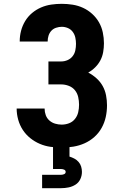

<svg xmlns="http://www.w3.org/2000/svg" viewBox="-20 -763 640 1003"><path d="M302 8Q273 8 244 4Q215 0 188 -11.5Q161 -23 138 -41.5Q115 -60 99 -84.5Q83 -109 75 -138Q67 -167 67 -196H213Q213 -178 219 -161.5Q225 -145 238 -133.5Q251 -122 268 -117Q285 -112 302 -112Q322 -112 340.5 -119Q359 -126 371.5 -141.5Q384 -157 388.5 -176.5Q393 -196 393 -216Q393 -236 388.5 -256Q384 -276 371.5 -291.5Q359 -307 339.5 -314.5Q320 -322 300 -322H233V-442H300Q317 -442 333 -449Q349 -456 359.5 -469.5Q370 -483 373.5 -500Q377 -517 377 -534Q377 -534 377 -534Q377 -534 377 -534Q377 -550 373.5 -566.5Q370 -583 360 -596.5Q350 -610 334.5 -616.5Q319 -623 303 -623Q288 -623 273 -618Q258 -613 248 -602Q238 -591 233.5 -576.5Q229 -562 229 -547Q229 -546 229 -546Q229 -546 229 -546H83Q83 -546 83 -546.5Q83 -547 83 -548Q83 -575 90 -602Q97 -629 111.5 -653Q126 -677 147.5 -695Q169 -713 194.5 -724Q220 -735 247.5 -739Q275 -743 303 -743Q331 -743 359.5 -738.5Q388 -734 414 -722Q440 -710 461.5 -690.5Q483 -671 497 -646.5Q511 -622 517 -593.5Q523 -565 523 -537Q523 -514 519 -491Q515 -468 504.5 -448Q494 -428 477.5 -411.5Q461 -395 441 -384Q464 -372 484 -354Q504 -336 516.5 -313.5Q529 -291 534 -265Q539 -239 539 -213Q539 -182 532.5 -152Q526 -122 511 -95Q496 -68 473 -47.5Q450 -27 422 -14.5Q394 -2 363.5 3Q333 8 302 8ZM200 220V150H300Q308 150 315.5 146.5Q323 143 323 135Q323 127 315.5 123.5Q308 120 300 120H257V0H343V55Q356 59 368.5 65.5Q381 72 390.5 83Q400 94 404 107.5Q408 121 408 135Q408 155 399.5 173Q391 191 374.5 201.5Q358 212 338.5 216Q319 220 300 220Z"/></svg>

Font: Iosevka Curly Heavy Extended
Style: Regular
Weight: 900
Width: 7
Monospace: yes
Designer: Belleve Invis
Foundry: Belleve Invis
Version: Version 11.1.0; ttfautohint (v1.8.3)